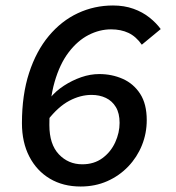

<svg xmlns="http://www.w3.org/2000/svg" viewBox="-20 -668 640 700"><path d="M274 12Q210 12 162 -16.5Q114 -45 87 -97Q60 -149 60 -219Q60 -322 86 -402Q112 -482 158 -537Q204 -592 264 -620Q324 -648 392 -648Q433 -648 466.5 -636Q500 -624 525 -604Q550 -584 566 -562L497 -505Q476 -535 448.5 -548Q421 -561 385 -561Q343 -561 303 -540.5Q263 -520 230.5 -477.5Q198 -435 179 -369Q160 -303 160 -212Q160 -142 194.5 -105.5Q229 -69 280 -69Q323 -69 353.5 -91.5Q384 -114 400 -149Q416 -184 416 -220Q416 -255 402.5 -277.5Q389 -300 366 -311Q343 -322 314 -322Q273 -322 232.5 -300.5Q192 -279 154 -230L162 -310Q183 -336 213 -355.5Q243 -375 276 -386.5Q309 -398 342 -398Q388 -398 427.5 -380.5Q467 -363 491 -326Q515 -289 515 -230Q515 -182 497.5 -138.5Q480 -95 447.5 -61Q415 -27 371 -7.5Q327 12 274 12Z"/></svg>

Font: Source Code Pro ExtraLight SemiBold
Style: Italic
Weight: 600
Italic angle: -11°
Monospace: yes
Version: Version 1.016;hotconv 1.0.116;makeotfexe 2.5.65601